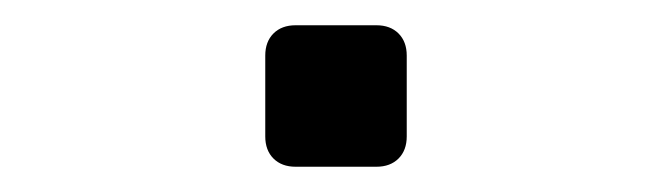

<svg xmlns="http://www.w3.org/2000/svg" viewBox="-20 -443 532 152"><path d="M278 -311H214Q203 -311 196.5 -317.5Q190 -324 190 -335V-399Q190 -410 196.5 -416.5Q203 -423 214 -423H278Q289 -423 295.5 -416.5Q302 -410 302 -399V-335Q302 -324 295.5 -317.5Q289 -311 278 -311Z"/></svg>

Font: Shippori Gothic B2 Bold
Style: Regular
Weight: 700
Designer: FONTDASU
Foundry: FONTDASU / Google Inc. / but / Adobe
Version: Version 1.130